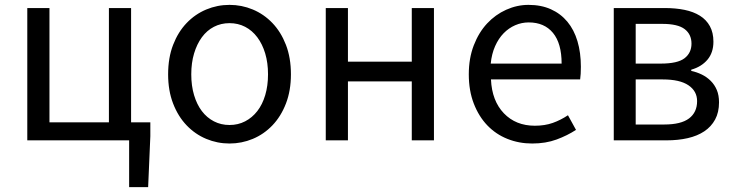

<svg xmlns="http://www.w3.org/2000/svg" viewBox="-20 -576 3014 788"><path d="M92 -543H183V-74H427V-543H518V-74H597V-17L588 192H510V0H92Z M922 13Q872 13 826.5 -6Q781 -25 746 -61.5Q711 -98 690.5 -151Q670 -204 670 -271Q670 -339 690.5 -392Q711 -445 746 -481.5Q781 -518 826.5 -537Q872 -556 922 -556Q972 -556 1017.5 -537Q1063 -518 1098 -481.5Q1133 -445 1153.5 -392Q1174 -339 1174 -271Q1174 -204 1153.5 -151Q1133 -98 1098 -61.5Q1063 -25 1017.5 -6Q972 13 922 13ZM922 -63Q957 -63 986 -78Q1015 -93 1036 -120Q1057 -147 1068.5 -185.5Q1080 -224 1080 -271Q1080 -318 1068.5 -356.5Q1057 -395 1036 -423Q1015 -451 986 -466Q957 -481 922 -481Q887 -481 858 -466Q829 -451 808.5 -423Q788 -395 776.5 -356.5Q765 -318 765 -271Q765 -224 776.5 -185.5Q788 -147 808.5 -120Q829 -93 858 -78Q887 -63 922 -63Z M1408 -543V-323H1670V-543H1761V0H1670V-242H1408V0H1317V-543Z M2164 13Q2110 13 2062.5 -6Q2015 -25 1980 -61.5Q1945 -98 1924.5 -151Q1904 -204 1904 -271Q1904 -337 1924.5 -390Q1945 -443 1979 -479.5Q2013 -516 2057.5 -536Q2102 -556 2149 -556Q2201 -556 2241 -538Q2281 -520 2308.5 -487Q2336 -454 2350 -407Q2364 -360 2364 -302Q2364 -270 2361 -250H1995Q1999 -162 2048 -111Q2097 -60 2175 -60Q2216 -60 2248.5 -71.5Q2281 -83 2311 -103L2344 -43Q2309 -20 2264.5 -3.5Q2220 13 2164 13ZM2285 -315Q2285 -398 2249.5 -441Q2214 -484 2150 -484Q2121 -484 2094.5 -472.5Q2068 -461 2047 -439.5Q2026 -418 2012 -386.5Q1998 -355 1994 -315Z M2499 -543H2708Q2753 -543 2789.5 -535.5Q2826 -528 2852.5 -511.5Q2879 -495 2893.5 -468.5Q2908 -442 2908 -405Q2908 -360 2883.5 -331Q2859 -302 2817 -290V-285Q2840 -280 2860.5 -270Q2881 -260 2897 -244Q2913 -228 2922 -206.5Q2931 -185 2931 -156Q2931 -115 2915 -85.5Q2899 -56 2870.5 -37Q2842 -18 2802.5 -9Q2763 0 2716 0H2499ZM2589 -65H2706Q2775 -65 2808 -90Q2841 -115 2841 -161Q2841 -202 2805.5 -226Q2770 -250 2700 -250H2589ZM2589 -478V-315H2692Q2761 -315 2789.5 -337Q2818 -359 2818 -397Q2818 -435 2790 -456.5Q2762 -478 2698 -478Z"/></svg>

Font: Kinto Sans
Style: Regular
Weight: 400
Designer: Authors: Ryoko NISHIZUKA  (kana & ideographs); Paul D. Hunt (Latin, Greek & Cyrillic); Wenlong ZHANG  (bopomofo); Sandol
Foundry: Adobe Systems Incorporated, ookami Inc.
Version: Version 0.001